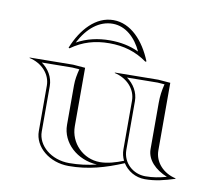

<svg xmlns="http://www.w3.org/2000/svg" viewBox="-71 -690 872 777"><g transform="rotate(10 365.0 -301.5)"><path d="M335 -512.9C393.5 -512.9 443.8 -498.5 491 -464.6L495 -466.6C462.9 -546.3 407 -608 335 -608C263 -608 207.1 -546.3 175 -466.6L179 -464.6C226.2 -498.5 276.5 -512.9 335 -512.9ZM335 -524.9C285.6 -524.9 240.6 -514.4 199.8 -492C232.2 -554.5 279.2 -593 335 -593C387.8 -592.8 429.8 -553.7 454.5 -500C417.1 -517.5 378.3 -524.9 335 -524.9ZM255 -398 205 -402 27 -400V-398C77.9 -386.8 115 -347.8 115 -300V-113C115 -47.9 179.1 5 258 5C338.4 5 406.5 -14.9 480.5 -45.8C499.1 -16 532.7 4 571 4C614.6 4 651.1 -5.7 693 -19V-21C642 -32.2 605 -71.8 605 -120V-398L555 -402L377 -400V-398C427.9 -386.8 465 -347.8 465 -300V-100C465 -83.8 468.8 -68.5 475.5 -54.8C444.9 -42.6 411.1 -32.5 379.9 -32.5C311 -32.5 255 -88.7 255 -158ZM571 -8C521.5 -8 477 -45.5 477 -100V-300C477 -336.8 457 -368.7 428.6 -388.6L554.6 -390L583 -387.9C576.3 -361.1 573 -337.7 573 -310V-120C573 -75.4 609.4 -40.3 657.5 -20.9C627.7 -12.7 601.8 -8 571 -8ZM370.2 -20.8C334.2 -12 297.5 -7 258 -7C183.7 -7 127 -56.4 127 -113V-300C127 -336.8 107 -368.7 78.6 -388.6L204.6 -390L233 -387.9C227.1 -364.4 223 -344.1 223 -320V-158C223 -84.5 288 -24.8 370.2 -20.8Z"/></g></svg>

Font: Sortefax
Style: Medium
Weight: 500
Designer: gluk
Foundry: gluk
Version: Version 0.261